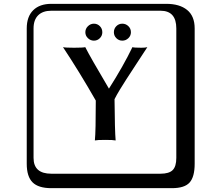

<svg xmlns="http://www.w3.org/2000/svg" viewBox="-20 -774 1140 1006"><path d="M576.7 -605Q576.7 -624 589.6 -637Q602.5 -649.9 620.8 -649.9Q639.2 -649.9 652.6 -637Q666 -624 666 -605Q666 -586.9 652.6 -574Q639.2 -561 620.8 -561Q602.5 -561 589.6 -574Q576.7 -586.9 576.7 -605ZM427.2 -605Q427.2 -623.5 440.7 -636.7Q454.1 -649.9 472.2 -649.9Q490.2 -649.9 503.2 -637Q516.1 -624 516.1 -605Q516.1 -586.9 503.2 -574Q490.2 -561 472.2 -561Q454.1 -561 440.7 -574Q427.2 -586.9 427.2 -605ZM249 -717.8Q204.1 -717.8 179.9 -693.8Q155.8 -669.9 155.8 -625V53.2Q155.8 136.2 249 136.2H820.8Q865.7 136.2 884.8 117.2Q903.8 98.1 903.8 53.2V-625Q903.8 -717.8 820.8 -717.8ZM1000 84Q1000 152.8 973.4 182.4Q946.8 211.9 880.9 211.9H249Q181.2 211.9 150.6 181.4Q120.1 150.9 120.1 84V-625Q120.1 -687 154.1 -720.5Q188 -753.9 249 -753.9H851.1Q920.9 -753.9 960.4 -721.9Q1000 -689.9 1000 -625ZM580.1 -254.4Q581.5 -86.4 585.9 -38.1Q573.7 -41 530.8 -41Q488.8 -41 477.1 -38.1Q481.9 -85.9 481.9 -247.1Q395 -398.9 310.1 -526.9Q322.3 -523.9 368.2 -523.9Q414.1 -523.9 426.8 -526.9Q453.6 -473.6 550.8 -309.6Q625.5 -426.8 673.8 -526.9Q681.6 -523.9 721.2 -523.9Q742.2 -523.9 752 -526.9Q728 -490.2 692.9 -436.5Q657.7 -382.8 642.1 -358.6Q626.5 -334.5 608.6 -305.2Q590.8 -275.9 580.1 -254.4Z"/></svg>

Font: Linux Biolinum Keyboard O
Style: Regular
Weight: 700
Designer: Philipp H. Poll
Foundry: Philipp H. Poll
Version: Version 0.6.1